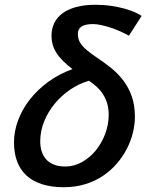

<svg xmlns="http://www.w3.org/2000/svg" viewBox="-20 -762 630 797"><path d="M280.8 -475.1Q256.8 -493.7 240.2 -510.5Q223.6 -527.3 213.4 -543.9Q203.1 -560.5 198.5 -577.6Q193.8 -594.7 193.8 -613.8Q193.8 -642.6 205.3 -666.3Q216.8 -689.9 239.5 -706.8Q262.2 -723.6 296.4 -732.9Q330.6 -742.2 376 -742.2Q411.1 -742.2 441.9 -737.5Q472.7 -732.9 497.3 -726.1Q522 -719.2 539.8 -711.2Q557.6 -703.1 567.9 -695.8L515.1 -613.8Q498 -623.5 478 -632.3Q458 -641.1 437.7 -647.7Q417.5 -654.3 398.7 -658.2Q379.9 -662.1 366.2 -662.1Q303.2 -662.1 303.2 -622.1Q303.2 -608.9 306.9 -597.4Q310.5 -585.9 319.6 -574.7Q328.6 -563.5 343.5 -551.3Q358.4 -539.1 380.9 -523.9Q412.6 -502.9 441.4 -479.7Q470.2 -456.5 492.2 -427.5Q514.2 -398.4 527.1 -361.6Q540 -324.7 540 -276.9Q540 -245.1 531.7 -211.2Q523.4 -177.2 506.8 -144.8Q490.2 -112.3 465.3 -83.3Q440.4 -54.2 407.7 -32.2Q375 -10.3 334.2 2.4Q293.5 15.1 245.1 15.1Q192.4 15.1 153.6 2.4Q114.7 -10.3 89.1 -34.2Q63.5 -58.1 50.8 -92.5Q38.1 -127 38.1 -170.9Q38.1 -216.8 55.2 -262.7Q72.3 -308.6 104 -349.1Q135.7 -389.6 180.4 -422.4Q225.1 -455.1 280.8 -475.1ZM349.1 -426.8Q308.1 -415 271.5 -390.1Q234.9 -365.2 207.3 -331.8Q179.7 -298.3 163.3 -258.1Q147 -217.8 147 -174.8Q147 -154.8 152.3 -136Q157.7 -117.2 169.7 -102.8Q181.6 -88.4 201.7 -79.6Q221.7 -70.8 251 -70.8Q287.6 -70.8 320.6 -89.4Q353.5 -107.9 377.9 -137.9Q402.3 -168 416.7 -206.5Q431.2 -245.1 431.2 -285.2Q431.2 -310.5 425.3 -331.3Q419.4 -352.1 408.4 -369.4Q397.5 -386.7 382.3 -400.9Q367.2 -415 349.1 -426.8Z"/></svg>

Font: Clear Sans Medium
Style: Italic
Weight: 500
Italic angle: -12°
Foundry: Intel Corporation
Version: Version 1.00